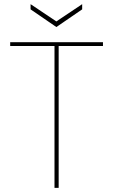

<svg xmlns="http://www.w3.org/2000/svg" viewBox="-20 -903 544 923"><path d="M242 0V-682H29V-700H475V-682H262V0ZM251 -773 127 -858V-883L251 -800L375 -883V-858Z"/></svg>

Font: DM Sans 11pt Thin
Style: Regular
Weight: 250
Version: Version 4.004;gftools[0.9.30]